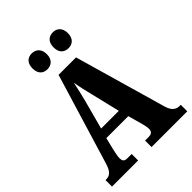

<svg xmlns="http://www.w3.org/2000/svg" viewBox="-258 -1048 1174 1174"><g transform="rotate(-45 328.5 -461.5)"><path d="M418 -786C447 -786 479 -804 479 -854C479 -905 447 -923 418 -923C385 -923 355 -905 355 -854C355 -804 385 -786 418 -786ZM234 -786C265 -786 297 -804 297 -854C297 -905 265 -923 234 -923C203 -923 173 -905 173 -854C173 -804 203 -786 234 -786ZM6 0H232V-56H192C168 -56 161 -69 161 -91C161 -110 169 -140 172 -156L191 -234H381L407 -140C410 -129 416 -106 416 -89C416 -64 399 -56 382 -56H348V0H657V-56H648C617 -56 593 -73 580 -118L409 -714H258L80 -127C63 -68 40 -56 11 -56H6ZM210 -298 262 -492C272 -530 281 -572 290 -614C297 -571 307 -530 317 -489L363 -298Z"/></g></svg>

Font: Noto Serif Hebrew ExtraCondensed Black
Style: Regular
Weight: 900
Width: 2
Designer: Monotype Design Team
Foundry: Monotype Imaging Inc.
Version: Version 2.004